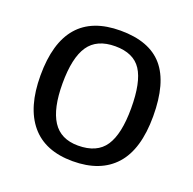

<svg xmlns="http://www.w3.org/2000/svg" viewBox="-103 -642 761 756"><g transform="rotate(20 278.0 -264.0)"><path d="M514.2 -264.6Q514.2 -126 453.1 -58.1Q392.1 9.8 275.9 9.8Q160.2 9.8 101.1 -60.8Q42 -131.3 42 -264.6Q42 -538.1 278.8 -538.1Q399.9 -538.1 457 -471.4Q514.2 -404.8 514.2 -264.6ZM421.9 -264.6Q421.9 -374 389.4 -423.6Q356.9 -473.1 280.3 -473.1Q203.1 -473.1 168.7 -422.6Q134.3 -372.1 134.3 -264.6Q134.3 -160.2 168.2 -107.7Q202.1 -55.2 274.9 -55.2Q354 -55.2 387.9 -106Q421.9 -156.7 421.9 -264.6Z"/></g></svg>

Font: Arimo
Style: Regular
Weight: 400
Designer: Steve Matteson
Foundry: Monotype Imaging Inc.
Version: Version 1.33